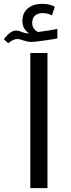

<svg xmlns="http://www.w3.org/2000/svg" viewBox="-57 -975 366 995"><path d="M100.1 -700.2H189V0H100.1ZM106 -757.8Q92.8 -757.8 82.8 -760.3Q72.8 -762.7 64.2 -765.4Q55.7 -768.1 48.3 -770.5Q41 -772.9 33.2 -772.9Q11.2 -772.9 -14.2 -751L-37.1 -772Q-15.6 -798.8 -1 -807.9Q13.7 -816.9 26.9 -816.9Q36.6 -816.9 55.7 -809.6Q74.7 -801.8 94.2 -801.8Q59.1 -824.7 59.1 -865.2Q59.1 -908.2 87.2 -931.6Q115.2 -955.1 161.1 -955.1Q200.2 -955.1 227.1 -939.9L211.9 -895Q191.9 -907.2 162.1 -907.2Q140.1 -907.2 125 -894.8Q109.9 -882.3 109.9 -856Q109.9 -838.9 118.7 -826.9Q127.4 -814.9 140.1 -809.1Q150.9 -810.1 187.3 -815.7Q223.6 -821.3 240.2 -825.2V-775.9Q225.1 -772.5 173.3 -765.1Q121.6 -757.8 106 -757.8Z"/></svg>

Font: Noto Kufi Arabic
Style: Regular
Weight: 400
Designer: Monotype Design team
Foundry: Monotype Imaging Inc.
Version: Version 1.02